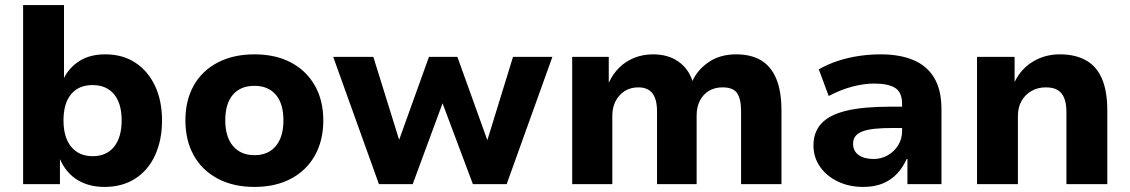

<svg xmlns="http://www.w3.org/2000/svg" viewBox="-20 -725 4450 756"><path d="M391 11Q330 11 285 -16.5Q240 -44 217 -97H216V0H71V-705H232V-418Q253 -460 294 -485.5Q335 -511 394 -511Q464 -511 514 -477.5Q564 -444 591 -385.5Q618 -327 618 -251Q618 -174 591 -114.5Q564 -55 513 -22Q462 11 391 11ZM345 -110Q399 -110 429 -147Q459 -184 459 -251Q459 -318 429 -354Q399 -390 344 -390Q290 -390 260 -354Q230 -318 230 -251Q230 -184 260.5 -147Q291 -110 345 -110Z M982 11Q899 11 837.5 -21.5Q776 -54 743 -113Q710 -172 710 -251Q710 -330 743 -388.5Q776 -447 837.5 -479Q899 -511 982 -511Q1065 -511 1125.5 -479Q1186 -447 1219.5 -388.5Q1253 -330 1253 -251Q1253 -172 1220 -113Q1187 -54 1126 -21.5Q1065 11 982 11ZM982 -114Q1036 -114 1066 -150Q1096 -186 1096 -251Q1096 -317 1066 -352Q1036 -387 982 -387Q927 -387 897 -352Q867 -317 867 -251Q867 -186 897.5 -150Q928 -114 982 -114Z M1472 0 1292 -501H1450L1553 -170H1550L1669 -501H1781L1900 -170H1898L2000 -501H2155L1975 0H1842L1714 -341H1731L1605 0Z M2233 0V-501H2377V-401H2378Q2394 -435 2419 -459.5Q2444 -484 2478 -497.5Q2512 -511 2552 -511Q2610 -511 2650.5 -483Q2691 -455 2707 -405H2706Q2726 -450 2770.5 -480.5Q2815 -511 2879 -511Q2937 -511 2976.5 -487.5Q3016 -464 3036.5 -415Q3057 -366 3057 -290V0H2898V-287Q2898 -335 2882.5 -358Q2867 -381 2825 -381Q2794 -381 2771 -367Q2748 -353 2735.5 -328Q2723 -303 2723 -270V0H2567V-287Q2567 -334 2549 -357.5Q2531 -381 2493 -381Q2462 -381 2439 -366Q2416 -351 2403.5 -326Q2391 -301 2391 -271V0Z M3379 11Q3323 11 3278.5 -10.5Q3234 -32 3208.5 -69Q3183 -106 3183 -152Q3183 -205 3214.5 -239Q3246 -273 3312.5 -289Q3379 -305 3486 -305H3552V-221H3493Q3454 -221 3425 -218Q3396 -215 3377 -208Q3358 -201 3348.5 -189Q3339 -177 3339 -159Q3339 -130 3361 -114.5Q3383 -99 3420 -99Q3450 -99 3475.5 -113.5Q3501 -128 3516.5 -153Q3532 -178 3532 -209V-316Q3532 -361 3505 -378.5Q3478 -396 3422 -396Q3383 -396 3338 -384.5Q3293 -373 3243 -347L3204 -452Q3239 -472 3278.5 -485Q3318 -498 3361 -504.5Q3404 -511 3447 -511Q3523 -511 3576.5 -488.5Q3630 -466 3658.5 -418.5Q3687 -371 3687 -294V0H3553V-99H3550Q3536 -67 3513 -42Q3490 -17 3457 -3Q3424 11 3379 11Z M3827 0V-501H3975V-404H3976Q4001 -455 4048 -483Q4095 -511 4153 -511Q4214 -511 4256 -487.5Q4298 -464 4319 -415Q4340 -366 4340 -290V0H4179V-284Q4179 -317 4170.5 -338.5Q4162 -360 4144.5 -370.5Q4127 -381 4098 -381Q4066 -381 4041 -366.5Q4016 -352 4002 -327Q3988 -302 3988 -268V0Z"/></svg>

Font: Nunito Sans 8pt ExtraBold
Style: Regular
Weight: 800
Version: Version 3.101;gftools[0.9.27]